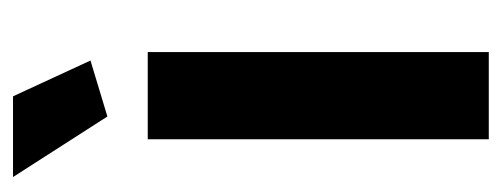

<svg xmlns="http://www.w3.org/2000/svg" viewBox="-258 -513 771 295"><g transform="rotate(-90 127.5 -365.5)"><path d="M61 0V-524H195V0ZM3 -731H127L182 -612L96 -586Z"/></g></svg>

Font: YasnoRaleway
Style: Bold
Weight: 700
Designer: Matt McInerney, Pablo Impallari, Rodrigo Fuenzalida
Foundry: Matt McInerney, Pablo Impallari, Rodrigo Fuenzalida
Version: Version 4.026